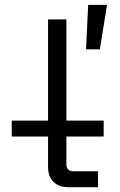

<svg xmlns="http://www.w3.org/2000/svg" viewBox="-20 -781 501 801"><path d="M257 -278H412.5V-211.5H257V-96.5Q257 -66.5 286.5 -66.5H389V0H266.5Q225 0 202.8 -22.6Q180.5 -45.2 180.5 -85V-211.5H29V-278H180.5V-700H257ZM339 -575.2 347.8 -760.8H426.5L396.5 -575.2Z"/></svg>

Font: Space 7353
Style: Regular
Weight: 400
Designer: Christine Claussen + Ruben Lyon  (Space 7353)
Version: Version 1.000;FEAKit 1.0